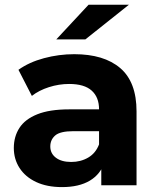

<svg xmlns="http://www.w3.org/2000/svg" viewBox="-20 -771 657 799"><path d="M401.5 0V-104.8L392.2 -128.4V-316.1Q392.2 -366.3 361.6 -393.9Q331.1 -421.6 267.6 -421.6Q225.2 -421.6 183.6 -408.3Q142 -395 112.6 -371.9L56.8 -480.5Q101.2 -512.3 163.1 -528.9Q225 -545.5 289 -545.5Q412.5 -545.5 480.3 -487.7Q548.2 -429.8 548.2 -307.3V0ZM238.1 7.6Q175.3 7.6 130.3 -13.6Q85.3 -34.8 61.4 -71.8Q37.5 -108.8 37.5 -155.2Q37.5 -202.7 60.9 -238.8Q84.2 -274.9 135.2 -295.4Q186.2 -315.9 268.2 -315.9H410.5V-225.1H285.5Q230.2 -225.1 209.7 -207.2Q189.3 -189.4 189.3 -161.6Q189.3 -132.3 212.6 -114.7Q235.8 -97 276.5 -97Q315.8 -97 347.1 -115.3Q378.3 -133.5 392.2 -170.2L415.7 -97.7Q399.1 -46.4 354.1 -19.4Q309.1 7.6 238.1 7.6ZM214.2 -607 348.6 -751.3H516.5L335.2 -607Z"/></svg>

Font: Montserrat Thin
Style: Regular
Weight: 100
Designer: Julieta Ulanovsky
Foundry: Julieta Ulanovsky
Version: Version 9.000